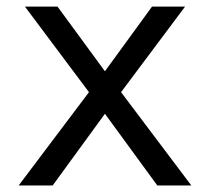

<svg xmlns="http://www.w3.org/2000/svg" viewBox="-20 -567 642 587"><path d="M141.1 0 300.8 -219.2 460.9 0H564.9L350.1 -285.2L545.9 -546.9H444.8L300.8 -349.1L155.8 -546.9H56.2L252 -285.2L37.1 0Z"/></svg>

Font: Hack Dev
Style: Regular
Weight: 400
Designer: Christopher Simpkins
Foundry: Christopher Simpkins
Version: Version 2.0315